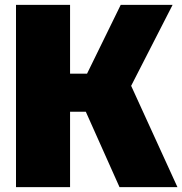

<svg xmlns="http://www.w3.org/2000/svg" viewBox="-20 -772 752 792"><path d="M692 -752H478L339 -468H269V-752H46V0H269V-311H334L473 0H712L521 -418Z"/></svg>

Font: Glow Sans SC Normal Heavy
Style: Regular
Weight: 900
Designer: Ryoko NISHIZUKA (kana, bopomofo & ideographs); Paul D. Hunt (Latin, Greek & Cyrillic); Sandoll Communications, Soo-young
Version: Version 0.93